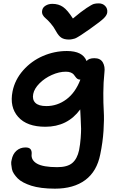

<svg xmlns="http://www.w3.org/2000/svg" viewBox="-20 -861 722 1151"><path d="M571.8 -840.8Q595.7 -840.8 610.6 -825.2Q625.5 -809.6 623 -787.1Q621.6 -771 603.3 -752.4Q585 -733.9 520 -688Q509.8 -681.2 490.5 -667.7Q471.2 -654.3 465.1 -650.4Q459 -646.5 446.8 -639.2Q434.6 -631.8 428.2 -629.9Q421.9 -627.9 412.4 -626Q402.8 -624 393.1 -624Q364.3 -624 347.4 -635.3Q330.6 -646.5 315.9 -673.8Q301.8 -700.2 283.7 -720.9Q265.6 -741.7 254.2 -750.7Q242.7 -759.8 236.3 -771.7Q230 -783.7 232.9 -798.8Q235.8 -816.4 253.2 -827.1Q270.5 -837.9 293.9 -837.9Q331.1 -837.9 357.9 -819.3Q384.8 -800.8 417 -750Q467.8 -792.5 499.3 -813.2Q530.8 -834 542.7 -837.4Q554.7 -840.8 571.8 -840.8ZM309.1 270Q266.6 270 230.2 265.4Q193.8 260.7 168 252.4Q142.1 244.1 120.6 232.9Q99.1 221.7 86.4 208.7Q73.7 195.8 64 181.4Q54.2 167 51.5 152.3Q48.8 137.7 47.4 123.8Q45.9 109.9 49.8 97.2Q56.2 62.5 78.6 42.7Q101.1 22.9 132.8 22.9Q153.8 22.9 162.4 32.7Q170.9 42.5 169.9 61Q164.6 98.6 201.7 119.9Q238.8 141.1 323.2 141.1Q383.8 141.1 413.3 116.2Q442.9 91.3 454.1 39.1Q460.9 3.9 463.6 -32.7Q466.3 -69.3 466.1 -88.9Q465.8 -108.4 463.6 -150.4Q461.4 -192.4 460.9 -205.1Q384.8 -101.1 252 -101.1Q141.1 -101.1 88.9 -160.2Q36.6 -219.2 55.2 -313Q69.3 -383.3 118.9 -439.5Q168.5 -495.6 237.5 -525.4Q306.6 -555.2 380.9 -555.2Q476.1 -555.2 499 -495.1Q512.7 -512.2 545.9 -512.2Q581.5 -512.2 596.2 -487.1Q610.8 -461.9 606 -426.8Q599.6 -366.2 599.4 -303.7Q599.1 -241.2 602.1 -193.6Q605 -146 600.6 -77.4Q596.2 -8.8 581.1 64Q561 166.5 491.2 218.3Q421.4 270 309.1 270ZM179.2 -297.9Q172.4 -264.2 191.9 -244.6Q211.4 -225.1 257.8 -225.1Q323.7 -225.1 377.9 -265.4Q432.1 -305.7 461.9 -383.8H460Q450.2 -383.8 443.6 -388.7Q437 -393.6 432.4 -400.4Q427.7 -407.2 421.9 -414.3Q416 -421.4 404.1 -426.3Q392.1 -431.2 375 -431.2Q334 -431.2 290.5 -411.6Q247.1 -392.1 216.3 -360.8Q185.5 -329.6 179.2 -297.9Z"/></svg>

Font: Shantell Sans Irregular Bouncy
Style: Italic
Weight: 600
Italic angle: -11.31°
Designer: Stephen Nixon, Anya Danilova, Shantell Martin
Foundry: Arrow Type
Version: Version 1.006;[9816181b4]